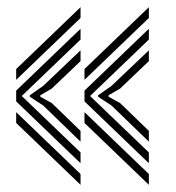

<svg xmlns="http://www.w3.org/2000/svg" viewBox="-20 -582 489 534"><path d="M204 -128 25 -300V-330L204 -502V-472L40.5 -315L204 -158ZM204 -68 25 -240V-270L204 -98ZM204 -188 100.2 -288.5 62.8 -313V-317L100.2 -343.2L204 -442V-412L124.2 -335.8L92 -317V-313L124.2 -295.2L204 -218ZM25 -360V-390L204 -562V-532ZM394 -128 215 -300V-330L394 -502V-472L230.5 -315L394 -158ZM394 -68 215 -240V-270L394 -98ZM394 -188 290.2 -288.5 252.8 -313V-317L290.2 -343.2L394 -442V-412L314.2 -335.8L282 -317V-313L314.2 -295.2L394 -218ZM215 -360V-390L394 -562V-532Z"/></svg>

Font: Big Shoulders Inline Text Thin Black
Style: Regular
Weight: 900
Version: Version 2.002